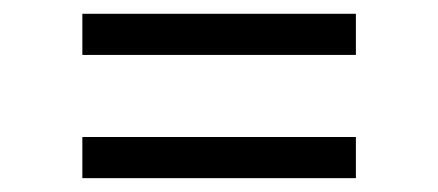

<svg xmlns="http://www.w3.org/2000/svg" viewBox="-20 -378 639 280"><path d="M100.1 -297.9V-357.9H499V-297.9ZM100.1 -118.2V-178.2H499V-118.2Z"/></svg>

Font: Grenze
Style: Regular
Weight: 400
Designer: Renata Polastri
Foundry: Omnibus-Type
Version: Version 1.002;PS 001.002;hotconv 1.0.88;makeotf.lib2.5.64775